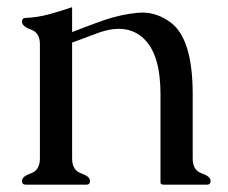

<svg xmlns="http://www.w3.org/2000/svg" viewBox="-20 -504 622 524"><path d="M176.8 -416.5Q203.6 -426.8 224.1 -434.6Q244.6 -442.4 263.2 -448.7Q308.1 -464.4 356.4 -469.2Q362.3 -469.7 368.7 -469.7Q409.7 -469.7 446.8 -441.9Q505.9 -396.5 505.9 -247.1V-71.3Q505.9 -39.6 530.3 -31Q554.7 -22.5 554.7 -10.3Q554.7 0 544.9 0H426.3Q418 0 418 -6.3V-247.1Q418 -354 373.5 -397.5Q345.2 -425.3 304.2 -425.3Q280.8 -425.3 252.9 -416Q242.2 -412.1 225.8 -406Q209.5 -399.9 197.8 -395.5Q186 -391.1 176.8 -387.7V-71.3Q176.8 -39.6 201.2 -31Q225.6 -22.5 225.6 -10.3Q225.6 0 215.8 0H50.3Q40 0 40 -10.3Q40 -22.5 64.5 -31Q88.9 -39.6 88.9 -71.3V-383.8Q88.9 -414.6 64.5 -423.3Q40 -432.1 40 -444.8Q40 -455.1 50.3 -455.1Q82.5 -456.5 114 -465.1Q145.5 -473.6 176.8 -484.4Z"/></svg>

Font: Caudex
Style: Regular
Weight: 400
Version: Version 1.01